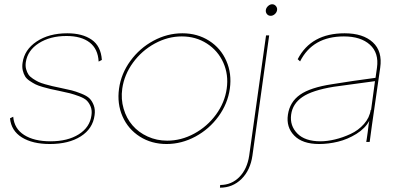

<svg xmlns="http://www.w3.org/2000/svg" viewBox="-20 -666 1880 901"><path d="M213.9 9.8Q132.8 9.8 82.8 -21.2Q32.7 -52.2 26.9 -110.8L42 -118.2Q46.9 -62 93.5 -32.5Q140.1 -2.9 216.8 -2.9Q297.9 -2.9 349.9 -35.9Q401.9 -68.8 409.2 -125Q412.6 -147.9 405.5 -165.5Q398.4 -183.1 387.2 -194.1Q376 -205.1 351.1 -214.4Q326.2 -223.6 307.9 -228.3Q289.6 -232.9 254.9 -240.2Q230.5 -245.1 216.6 -248.3Q202.6 -251.5 180.7 -257.8Q158.7 -264.2 146.5 -270.3Q134.3 -276.4 119.4 -286.4Q104.5 -296.4 97.7 -307.9Q90.8 -319.3 86.9 -335.4Q83 -351.6 85.9 -371.1Q94.2 -432.6 151.9 -471.2Q209.5 -509.8 295.9 -509.8Q366.7 -509.8 410.2 -479.7Q453.6 -449.7 458 -384.8L442.9 -377Q439.9 -436.5 400.6 -466.8Q361.3 -497.1 292 -497.1Q215.3 -497.1 162.4 -463.4Q109.4 -429.7 101.1 -374Q98.6 -356.4 102.5 -341.8Q106.4 -327.1 113.3 -316.7Q120.1 -306.2 134.3 -296.9Q148.4 -287.6 159.9 -282Q171.4 -276.4 192.4 -270.5Q213.4 -264.6 226.1 -261.7Q238.8 -258.8 262.2 -253.9Q297.9 -246.6 316.2 -241.9Q334.5 -237.3 361.1 -226.8Q387.7 -216.3 399.9 -204.3Q412.1 -192.4 419.9 -171.9Q427.7 -151.4 423.8 -125Q415.5 -62 359.1 -26.1Q302.7 9.8 213.9 9.8Z M835.9 -509.8Q906.2 -509.8 961.2 -474.9Q1016.1 -439.9 1042.2 -380.1Q1068.4 -320.3 1058.6 -250Q1048.8 -179.7 1005.4 -119.9Q961.9 -60.1 897 -25.1Q832 9.8 761.7 9.8Q690.9 9.8 636 -25.1Q581.1 -60.1 554.9 -119.9Q528.8 -179.7 538.6 -250Q548.3 -320.3 591.8 -380.1Q635.3 -439.9 700.2 -474.9Q765.1 -509.8 835.9 -509.8ZM553.7 -250Q546.9 -201.2 560.1 -156Q573.2 -110.8 601.6 -77.9Q629.9 -44.9 672.6 -25.4Q715.3 -5.9 764.6 -5.9Q830.6 -5.9 891.6 -39.1Q952.6 -72.3 993.7 -128.4Q1034.7 -184.6 1043.9 -250Q1053.2 -315.4 1028.1 -371.8Q1002.9 -428.2 950.9 -461.7Q898.9 -495.1 833 -495.1Q767.6 -495.1 706.3 -461.7Q645 -428.2 604 -371.8Q563 -315.4 553.7 -250Z M1164.6 64Q1154.8 132.8 1113.3 173.8Q1071.8 214.8 1012.2 214.8L1013.2 202.1Q1066.4 202.1 1103.3 164.6Q1140.1 127 1149.4 64L1228.5 -500H1243.2ZM1227.5 -619.1Q1229 -629.4 1238 -637.7Q1247.1 -646 1257.3 -646Q1267.6 -646 1274.7 -637.7Q1281.7 -629.4 1280.3 -619.1Q1278.8 -607.9 1269.8 -599.9Q1260.7 -591.8 1250.5 -591.8Q1239.3 -591.8 1232.7 -599.9Q1226.1 -607.9 1227.5 -619.1Z M1597.2 -509.8Q1683.6 -509.8 1729.5 -467.5Q1775.4 -425.3 1764.2 -348.1L1725.1 -76.2Q1720.7 -47.9 1714.8 0H1698.7Q1699.2 -2.4 1701.2 -15.1Q1703.1 -27.8 1705.6 -46.1Q1708 -64.5 1710 -82L1712.9 -99.1Q1693.8 -63.5 1652.6 -37.8Q1611.3 -12.2 1566.4 -1.2Q1521.5 9.8 1477.1 9.8Q1399.4 9.8 1360.8 -29.8Q1322.3 -69.3 1331.1 -127.9Q1339.8 -187.5 1387.9 -221.4Q1436 -255.4 1539.1 -271Q1631.3 -286.1 1742.2 -300.8L1749 -348.1Q1758.8 -417.5 1715.8 -456.3Q1672.9 -495.1 1593.8 -495.1Q1447.3 -495.1 1388.2 -377.9L1377 -388.2Q1439.9 -509.8 1597.2 -509.8ZM1346.2 -127.9Q1339.4 -76.2 1375.2 -39.6Q1411.1 -2.9 1483.9 -2.9Q1515.1 -2.9 1552 -11.7Q1588.9 -20.5 1625.2 -37.4Q1661.6 -54.2 1688 -84Q1714.4 -113.8 1719.7 -150.9L1721.2 -148.9L1739.7 -285.2L1545.9 -258.8Q1444.8 -242.2 1398.9 -210.7Q1353 -179.2 1346.2 -127.9Z"/></svg>

Font: Human Sans Thin
Style: Italic
Weight: 100
Italic angle: -8°
Designer: Tim Radville
Foundry: Continuum
Version: Version 1.000;FEAKit 1.0